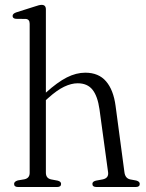

<svg xmlns="http://www.w3.org/2000/svg" viewBox="-20 -750 586 770"><path d="M164 -712.5V-378.5Q210.5 -420.5 248 -439.5Q285.5 -458.5 322 -458.5Q375.5 -458.5 405.2 -424Q435 -389.5 443.5 -325.5L479 -59.5Q482 -35 502 -30.5L526.5 -26Q540.5 -22 540.5 -12.5Q540.5 0 524.5 0H367Q350.5 0 350.5 -12.5Q350.5 -22 364.5 -25.5L391.5 -30.5Q416.5 -35.5 413.5 -59L379 -311.5Q371.5 -364.5 351 -390.2Q330.5 -416 291.5 -416Q266 -416 237.2 -402.2Q208.5 -388.5 173.5 -357L164 -348.5V-57.5Q164 -35 185 -30.5L211.5 -25.5Q225 -22 225 -12.5Q225 0 209 0H52.5Q36.5 0 36.5 -12.5Q36.5 -22 51.5 -26.5L78 -31Q99 -35.5 99 -57V-654.5Q99 -672.5 84 -674L43.5 -674.5Q30.5 -676 30.5 -686Q30.5 -695.5 45.5 -700.5L118 -723.5Q128.5 -727 135.2 -728.8Q142 -730.5 147 -730.5Q164 -730.5 164 -712.5Z"/></svg>

Font: Fraunces 72pt Soft Light
Style: Regular
Weight: 300
Version: Version 1.000;[b76b70a41]